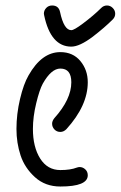

<svg xmlns="http://www.w3.org/2000/svg" viewBox="-20 -680 440 700"><path d="M200 -199Q187 -199 178.5 -208Q170 -217 170 -229Q170 -239 178 -249Q240 -318 240 -380Q240 -430 200 -430Q167 -430 136 -375Q124 -353 112 -303.5Q100 -254 100 -210Q100 -144 126.5 -102Q153 -60 200 -60Q237 -60 260 -69Q266 -71 270 -71Q282 -71 291 -62.5Q300 -54 300 -41Q300 0 200 0Q145 0 107.5 -34Q70 -68 55 -113.5Q40 -159 40 -210Q40 -264 53 -319Q66 -374 84 -405Q132 -490 200 -490Q246 -490 273 -457.5Q300 -425 300 -380Q300 -295 222 -209Q212 -199 200 -199ZM391 -609Q362 -580 318 -546Q270 -510 240 -510Q165 -510 141 -624Q141 -625 140.5 -627Q140 -629 140 -630Q140 -642 148.5 -651Q157 -660 170 -660Q194 -660 199 -636Q213 -570 240 -570Q250 -570 282 -594Q322 -624 349 -651Q358 -660 370 -660Q382 -660 391 -651Q400 -642 400 -630Q400 -618 391 -609Z"/></svg>

Font: Pecita
Style: Book
Weight: 400
Width: 7
Version: Version 4.3